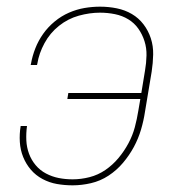

<svg xmlns="http://www.w3.org/2000/svg" viewBox="-20 -548 540 576"><path d="M198 8Q174 8 151 4Q128 0 107.5 -11Q87 -22 72.5 -39Q58 -56 49.5 -77Q41 -98 39.5 -122Q38 -146 42 -170H61Q58 -148 59 -127Q60 -106 67 -87Q74 -68 87 -52.5Q100 -37 118 -27.5Q136 -18 156 -14Q176 -10 198 -10Q223 -10 248.5 -16.5Q274 -23 296 -38Q318 -53 335.5 -74Q353 -95 365.5 -118.5Q378 -142 384.5 -166.5Q391 -191 395 -216L401 -251H182L185 -269H404L415 -336Q419 -359 419.5 -381.5Q420 -404 413.5 -424.5Q407 -445 395 -462Q383 -479 365 -490Q347 -501 325 -505.5Q303 -510 280 -510Q249 -510 216.5 -501Q184 -492 157 -470.5Q130 -449 113.5 -418.5Q97 -388 92 -357L91 -353H72L73 -357Q77 -380 86 -403Q95 -426 109.5 -446.5Q124 -467 144 -483.5Q164 -500 187 -510Q210 -520 233.5 -524Q257 -528 280 -528Q306 -528 330.5 -523Q355 -518 375.5 -506Q396 -494 410.5 -475Q425 -456 432.5 -433Q440 -410 439.5 -384.5Q439 -359 435 -333L415 -213Q411 -186 403 -159Q395 -132 381.5 -107Q368 -82 349 -59.5Q330 -37 305.5 -21Q281 -5 253 1.5Q225 8 198 8Z"/></svg>

Font: Iosevka SS18 Thin
Style: Italic
Weight: 100
Italic angle: -9°
Monospace: yes
Designer: Belleve Invis
Foundry: Belleve Invis
Version: Version 25.1.1; ttfautohint (v1.8.4)